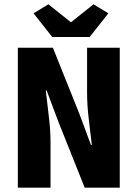

<svg xmlns="http://www.w3.org/2000/svg" viewBox="-20 -873 640 893"><path d="M63 0V-651H226L349 -344L403 -199H407Q401 -252 393 -317.5Q385 -383 385 -442V-651H537V0H374L251 -308L197 -452H193Q199 -397 207 -332.5Q215 -268 215 -210V0ZM223 -701 136 -811 205 -853 308 -771H312L415 -853L484 -811L397 -701Z"/></svg>

Font: Source Code Pro ExtraBold
Style: Regular
Weight: 800
Monospace: yes
Designer: Paul D. Hunt, Teo Tuominen
Foundry: Adobe Systems Incorporated
Version: Version 1.018;hotconv 1.0.116;makeotfexe 2.5.65601